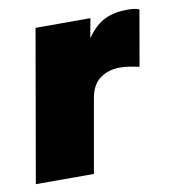

<svg xmlns="http://www.w3.org/2000/svg" viewBox="-61 -531 531 586"><g transform="rotate(-10 204.0 -238.0)"><path d="M4 0 86 -470H256L245 -410Q272 -448 301.5 -462Q331 -476 372 -476Q397 -476 408 -470L378 -298Q364 -301 348.5 -303.5Q333 -306 317 -306Q283 -306 257 -287.5Q231 -269 224 -227L184 0Z"/></g></svg>

Font: Celebes Black
Style: Italic
Weight: 900
Italic angle: -10°
Designer: Anugrah Pasau
Foundry: Lafontype
Version: Version 1.000; ttfautohint (v1.8.4)